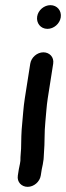

<svg xmlns="http://www.w3.org/2000/svg" viewBox="-20 -695 256 745"><path d="M146 -57 149.1 -77C150.2 -83.8 149.2 -86.3 150.4 -98.5C154.4 -144.7 151.5 -180.8 156.1 -223.3C159.1 -252.4 160.5 -283 165.2 -313L186.4 -448C190.5 -474 171.4 -492 148.4 -492C124 -492 101.3 -472.3 97.4 -448L76.2 -313C70.7 -278.1 69.2 -246 66.3 -217.7C62.4 -181.3 62.4 -150.8 61.8 -118.1C61.6 -107.4 58.8 -88.5 59.2 -71.3L57.5 -60.1C55.6 -52.5 54.1 -45.2 53 -38L49.2 -14C45.1 12 64.2 30 87.3 30C111.6 30 134.4 10.3 138.2 -14L142 -38C142.9 -43.7 144.9 -50.5 146 -57ZM124.2 -631C120.3 -606 137 -583 164.2 -583C188.8 -583 211.8 -602.9 215.7 -627.5C219.7 -653.5 201.6 -675 175.6 -675C151.7 -675 128.1 -656 124.2 -631Z"/></svg>

Font: Just Breathe
Style: BdObl3
Weight: 400
Foundry: Cannot Into Space Fonts
Version: Version 0.72